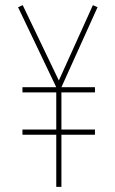

<svg xmlns="http://www.w3.org/2000/svg" viewBox="-20 -724 447 744"><path d="M67 -366V-386H198L50 -696L68 -704L208 -412L340 -704L358 -696L218 -386H348V-366H218V-222H348V-202H218V0H198V-202H67V-222H198V-366Z"/></svg>

Font: Georama SemiCondensed Thin
Style: Regular
Weight: 100
Width: 4
Designer: Jean-Baptiste Levee
Foundry: Production Type
Version: Version 1.000